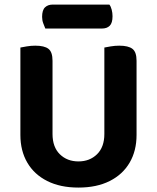

<svg xmlns="http://www.w3.org/2000/svg" viewBox="-20 -819 699 855"><path d="M329.3 16.3Q248.3 16.3 190.4 -12.9Q132.4 -42 101.6 -94.8Q70.8 -147.6 70.8 -217.9V-286.1H213.9V-222.3Q213.9 -164.1 246.5 -132.1Q279.1 -100.2 329.3 -100.2Q379.4 -100.2 412.1 -132.1Q444.7 -164.1 444.7 -222.3V-286.1H588.1V-217.9Q588.1 -147.6 557.3 -94.8Q526.5 -42 468.5 -12.9Q410.6 16.3 329.3 16.3ZM213.9 -254.3H70.8V-607.3Q80.5 -609.3 99.5 -612.5Q118.6 -615.6 137.2 -615.6Q177.7 -615.6 195.8 -601.5Q213.9 -587.4 213.9 -548.3ZM588.1 -253H444.7V-607.3Q454.3 -609.3 473.4 -612.5Q492.5 -615.6 511.1 -615.6Q551.5 -615.6 569.8 -601.5Q588.1 -587.4 588.1 -548.3ZM434.6 -692H181.8Q177.8 -701.3 172.7 -714.9Q167.5 -728.5 167.5 -743.8Q167.5 -774 180.5 -786.3Q193.4 -798.6 214.7 -798.6H467.1Q473.8 -789.9 477.4 -775.8Q481.1 -761.7 481.1 -746.8Q481.1 -716.6 468.6 -704.3Q456.2 -692 434.6 -692Z"/></svg>

Font: Baloo Tamma 2
Style: Regular
Weight: 400
Designer: Divya Kowshik, Shuchita Grover and Ek Type
Foundry: Ek Type
Version: Version 1.700